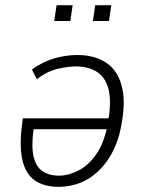

<svg xmlns="http://www.w3.org/2000/svg" viewBox="-20 -712 551 740"><path d="M205 8Q150 8 114.5 -16.5Q79 -41 66.5 -94.5Q54 -148 65 -232L68 -256H414L408 -214H87L113 -237Q100 -160 108 -116Q116 -72 142 -53.5Q168 -35 208 -35Q243 -35 282 -54.5Q321 -74 352 -119Q383 -164 397 -242L398 -252Q410 -326 397.5 -371Q385 -416 352 -436Q319 -456 272 -456Q244 -456 203.5 -447Q163 -438 122 -407L103 -444Q146 -475 191 -487.5Q236 -500 278 -500Q347 -500 392.5 -468Q438 -436 452 -368.5Q466 -301 440 -194Q420 -125 384 -80Q348 -35 303 -13.5Q258 8 205 8ZM338 -631 347 -692H409L400 -631ZM189 -631 198 -692H260L251 -631Z"/></svg>

Font: Nunito Sans 7pt Condensed ExtraLight
Style: Italic
Weight: 250
Width: 3
Italic angle: -9°
Designer: Vernon Adams
Foundry: Vernon Adams
Version: Version 3.101;gftools[0.9.27]